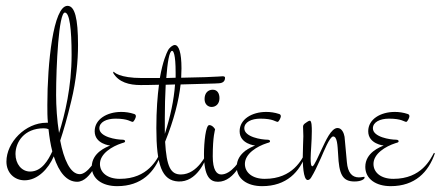

<svg xmlns="http://www.w3.org/2000/svg" viewBox="-20 -631 1508 657"><path d="M139 -211C67 -211 2 -144 2 -78C2 -39 30 -14 64 -14C109 -14 146 -54 164 -96C182 -40 209 -9 244 -9C293 -9 324 -104 324 -103L320 -105C310 -86 280 -35 253 -35C220 -35 198 -87 186 -150C197 -183 210 -227 224 -286C241 -355 247 -424 247 -477C247 -568 236 -611 211 -611C162 -611 142 -413 142 -272C142 -250 142 -230 144 -211ZM202 -588C218 -588 225 -532 225 -443C225 -334 202 -239 182 -176C175 -220 172 -268 172 -306C172 -406 181 -588 202 -588ZM83 -44C54 -44 33 -70 33 -104C33 -144 62 -192 130 -192C136 -192 141 -191 146 -189C149 -161 153 -136 159 -113C145 -83 123 -44 83 -44Z M439 -241C424 -246 409 -248 395 -248C346 -248 304 -223 304 -182C304 -138 357 -133 357 -133C345 -128 294 -109 294 -60C294 -19 330 6 381 6C464 6 510 -42 532 -106L529 -108C517 -87 487 -19 390 -19C347 -19 322 -41 322 -70C322 -105 363 -130 397 -141C403 -143 408 -143 408 -148C408 -150 406 -153 399 -153C379 -153 320 -162 320 -192C320 -213 344 -225 375 -225C419 -225 427 -214 434 -214C438 -214 445 -228 445 -233C445 -237 443 -240 439 -241Z M689 -108C688 -107 657 -34 599 -34C564 -34 550 -60 545 -146C575 -220 592 -287 598 -342C661 -344 722 -345 729 -346C746 -347 750 -356 750 -365C750 -368 748 -370 742 -370C740 -370 729 -369 726 -369C717 -368 662 -366 600 -365C600 -376 601 -387 601 -397C601 -451 592 -477 578 -477C571 -477 559 -468 554 -457C550 -449 537 -422 527 -364H466C388 -364 370 -384 369 -386L367 -382C386 -349 423 -340 461 -340C470 -340 494 -340 524 -341C519 -303 515 -254 515 -193C515 -66 534 -13 590 -10C653 -7 683 -80 692 -106ZM579 -342C575 -288 563 -232 544 -173V-228C544 -263 545 -304 547 -341C558 -341 568 -342 579 -342ZM549 -364C553 -416 559 -457 569 -457C573 -457 581 -447 581 -382V-365C570 -365 559 -364 549 -364Z M696 -203C684 -203 678 -144 678 -104C678 -26 699 -9 726 -9C785 -9 817 -95 824 -115L821 -117C801 -77 770 -34 737 -34C721 -34 708 -50 708 -96C708 -165 716 -187 716 -188C716 -190 707 -203 696 -203ZM708 -324C692 -324 680 -313 680 -292C680 -273 693 -265 704 -265C719 -265 731 -276 731 -295C731 -311 724 -324 708 -324Z M935 -241C920 -246 905 -248 891 -248C842 -248 800 -223 800 -182C800 -138 853 -133 853 -133C841 -128 790 -109 790 -60C790 -19 826 6 877 6C960 6 1006 -42 1028 -106L1025 -108C1013 -87 983 -19 886 -19C843 -19 818 -41 818 -70C818 -105 859 -130 893 -141C899 -143 904 -143 904 -148C904 -150 902 -153 895 -153C875 -153 816 -162 816 -192C816 -213 840 -225 871 -225C915 -225 923 -214 930 -214C934 -214 941 -228 941 -233C941 -237 939 -240 935 -241Z M1040 -218C1036 -218 1027 -211 1024 -209C1021 -207 1017 -203 1017 -198C1017 -195 1018 -173 1018 -165C1018 -157 1016 -114 1016 -93C1016 -75 1017 -15 1033 -15C1038 -15 1042 -19 1045 -24C1056 -42 1064 -59 1078 -90C1087 -110 1108 -164 1120 -164C1134 -164 1135 -134 1137 -103C1140 -36 1151 -10 1193 -10C1218 -10 1226 -19 1227 -21C1228 -24 1228 -26 1226 -26C1222 -26 1217 -24 1208 -24C1185 -24 1170 -40 1167 -76C1163 -113 1161 -148 1159 -163C1157 -175 1150 -193 1135 -193C1113 -193 1094 -148 1081 -121C1071 -100 1055 -62 1049 -62C1044 -62 1043 -73 1043 -90C1043 -108 1047 -148 1047 -182C1047 -195 1047 -218 1040 -218Z M1375 -241C1360 -246 1345 -248 1331 -248C1282 -248 1240 -223 1240 -182C1240 -138 1293 -133 1293 -133C1281 -128 1230 -109 1230 -60C1230 -19 1266 6 1317 6C1400 6 1446 -42 1468 -106L1465 -108C1453 -87 1423 -19 1326 -19C1283 -19 1258 -41 1258 -70C1258 -105 1299 -130 1333 -141C1339 -143 1344 -143 1344 -148C1344 -150 1342 -153 1335 -153C1315 -153 1256 -162 1256 -192C1256 -213 1280 -225 1311 -225C1355 -225 1363 -214 1370 -214C1374 -214 1381 -228 1381 -233C1381 -237 1379 -240 1375 -241Z"/></svg>

Font: Stalemate
Style: Regular
Weight: 400
Designer: Astigmatic (AOETI)
Foundry: Astigmatic (AOETI)
Version: Version 001.000